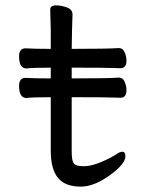

<svg xmlns="http://www.w3.org/2000/svg" viewBox="-20 -671 540 715"><path d="M281 24Q222 24 195.5 -9Q169 -42 169 -110V-309Q97 -309 79 -306Q51 -306 51 -351Q51 -381 75 -381Q105 -379 169 -379V-419Q97 -419 79 -416Q51 -416 51 -461Q51 -491 75 -491Q105 -489 169 -489V-559Q167 -615 167 -635Q167 -651 189 -651Q207 -651 228.5 -643.5Q250 -636 250 -617Q248 -563 247 -489Q383 -489 422 -492Q438 -492 444.5 -476Q451 -460 451 -446Q451 -417 429 -417Q409 -417 390 -418Q371 -419 247 -419V-379Q383 -379 422 -382Q438 -382 444.5 -366Q451 -350 451 -336Q451 -307 429 -307Q409 -307 390 -308Q371 -309 247 -309V-108Q247 -72 255 -62Q263 -52 292 -52Q336 -52 408 -93Q426 -106 435 -106Q447 -106 447 -89Q447 -61 391 -20Q331 24 281 24Z"/></svg>

Font: LXGW WenKai Mono Medium
Style: Regular
Weight: 500
Monospace: yes
Designer: LXGW / Fontworks Inc.
Foundry: LXGW / Fontworks Inc.
Version: Version 1.520; June 14, 2025